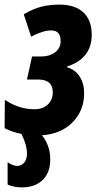

<svg xmlns="http://www.w3.org/2000/svg" viewBox="-35 -578 427 833"><path d="M330 -173Q330 -99 280.5 -48Q231 3 147 9Q183 53 183 114Q183 172 149.5 203.5Q116 235 60 235Q27 235 -2 223V126Q8 133 19.5 137.5Q31 142 38 142Q58 142 70 127.5Q82 113 82 89Q82 51 58 3Q17 -5 -15 -22L-14 -145Q47 -104 114 -104Q151 -104 172.5 -124.5Q194 -145 194 -178Q194 -233 130 -233H82L104 -333H145Q180 -333 204 -351Q228 -369 228 -400Q228 -446 187 -446Q151 -446 100 -419L68 -516Q109 -540 144.5 -549Q180 -558 222 -558Q291 -558 327 -524Q363 -490 363 -427Q363 -375 335.5 -340.5Q308 -306 257 -290L256 -286Q291 -276 310.5 -246Q330 -216 330 -173Z"/></svg>

Font: Noto Sans Display Ex Bold Cond
Style: Italic
Weight: 800
Width: 3
Italic angle: -12°
Designer: Monotype Design team
Foundry: Monotype Imaging Inc.
Version: Version 1.000